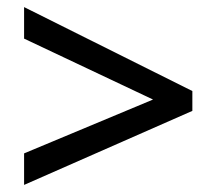

<svg xmlns="http://www.w3.org/2000/svg" viewBox="-20 -633 612 542"><path d="M48 -111 523 -320V-376L48 -613V-524L412 -352L48 -200Z"/></svg>

Font: Noto Sans Malayalam Medium
Style: Regular
Weight: 500
Designer: Jelle Bosma - Monotype Design Team
Foundry: Monotype Imaging Inc.
Version: Version 2.104